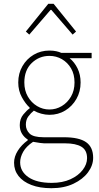

<svg xmlns="http://www.w3.org/2000/svg" viewBox="-20 -756 520 1010"><path d="M250 234Q189 234 145 217Q101 200 77.5 170Q54 140 54 100Q54 68 73.5 37Q93 6 126 -18V-22Q108 -33 96 -52Q84 -71 84 -98Q84 -131 102.5 -153.5Q121 -176 136 -186V-190Q114 -210 95 -244.5Q76 -279 76 -322Q76 -370 98 -408Q120 -446 157 -468Q194 -490 240 -490Q260 -490 276 -486.5Q292 -483 302 -478H462V-450H346Q372 -429 388 -396Q404 -363 404 -322Q404 -274 382 -235.5Q360 -197 323 -174.5Q286 -152 240 -152Q219 -152 197 -158Q175 -164 158 -174Q142 -161 129 -143.5Q116 -126 116 -100Q116 -73 135.5 -53.5Q155 -34 210 -34H316Q396 -34 433 -8Q470 18 470 74Q470 114 443 150.5Q416 187 366.5 210.5Q317 234 250 234ZM240 -180Q275 -180 305 -198Q335 -216 353.5 -248Q372 -280 372 -322Q372 -365 354 -396Q336 -427 306 -444.5Q276 -462 240 -462Q186 -462 147 -424.5Q108 -387 108 -322Q108 -280 126.5 -248Q145 -216 175 -198Q205 -180 240 -180ZM252 206Q309 206 350.5 187Q392 168 415 138Q438 108 438 76Q438 34 408.5 16Q379 -2 322 -2H212Q208 -2 191 -4Q174 -6 154 -10Q118 14 102 42.5Q86 71 86 98Q86 146 129.5 176Q173 206 252 206ZM134 -574 116 -590 234 -736H262L380 -590L362 -574L250 -704H246Z"/></svg>

Font: Source Sans Variable
Style: Regular
Weight: 200
Designer: Paul D. Hunt
Foundry: Adobe Systems Incorporated
Version: Version 3.006;hotconv 1.0.111;makeotfexe 2.5.65597